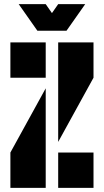

<svg xmlns="http://www.w3.org/2000/svg" viewBox="-20 -904 500 924"><path d="M30 -170 200 -479V0H30ZM30 -530V-700H200V-530ZM260 -221V-700H430V-530ZM260 0V-170H430V0ZM230 -841 260 -884H390L300 -756H160L70 -884H200Z"/></svg>

Font: Promplate
Style: Bold
Weight: 400
Designer: Evgeny Tarasenko
Foundry: Evgeny Tarasenko
Version: Version 1.000